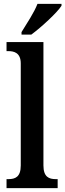

<svg xmlns="http://www.w3.org/2000/svg" viewBox="-20 -979 340 999"><path d="M92 -812V-799H143C197 -839 278 -914 300 -949V-959H175C158 -914 119 -856 92 -812ZM14 0H280V-47H270C235 -47 206 -58 206 -118V-760H14V-713H24C52 -713 88 -705 88 -649V-118C88 -58 59 -47 24 -47H14Z"/></svg>

Font: Noto Serif Tamil Condensed SemiBold
Style: Regular
Weight: 600
Width: 3
Designer: Indian Type Foundry, Tom Grace, and the Monotype Design Team
Foundry: Monotype Imaging Inc.
Version: Version 2.004